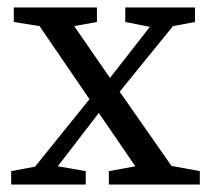

<svg xmlns="http://www.w3.org/2000/svg" viewBox="-20 -495 566 515"><path d="M316 -436V-475H503V-436L444 -425L301 -249L440 -50L516 -36V0H272V-36L343 -49L245 -192L135 -49L210 -36V0H10V-36L74 -48L220 -229L86 -425L17 -436V-475H240V-436L179 -425L275 -286L382 -423Z"/></svg>

Font: Source Serif Pro
Style: Regular
Weight: 400
Designer: Frank Grießhammer
Foundry: Adobe Systems Incorporated
Version: Version 3.001;hotconv 1.0.111;makeotfexe 2.5.65597